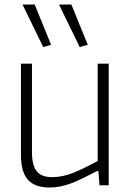

<svg xmlns="http://www.w3.org/2000/svg" viewBox="-20 -823 580 853"><path d="M172 -614 80 -803H134L207 -624ZM334 -614 242 -803H297L370 -624ZM200 10Q134 10 103.5 -25Q73 -60 73 -135V-540H122V-148Q122 -89 143 -62.5Q164 -36 211 -36Q259 -36 307.5 -56Q356 -76 414 -108V-540H463V0H422L417 -64H413Q376 -45 347.5 -31Q319 -17 294.5 -8Q270 1 247.5 5.5Q225 10 200 10Z"/></svg>

Font: Encode Sans Narrow
Style: ExtraLight
Weight: 200
Designer: Pablo Impallari, Andres Torresi
Foundry: Pablo Impallari, Andres Torresi
Version: Version 1.000; ttfautohint (v1.00) -l 8 -r 50 -G 200 -x 14 -